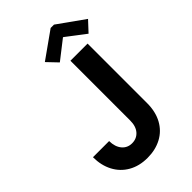

<svg xmlns="http://www.w3.org/2000/svg" viewBox="-279 -1032 1133 1133"><g transform="rotate(-45 288.0 -465.5)"><path d="M394 -848.1 276.9 -756.8 215.8 -820.8 382.3 -939H410.2L576.2 -820.8L516.6 -756.8L397 -848.1ZM328.1 -719.7H471.2V-223.1Q471.2 -151.4 442.6 -99.1Q414.1 -46.9 362.5 -19.5Q311 7.8 244.6 7.8Q176.3 7.8 125.2 -21.5Q74.2 -50.8 46.9 -103Q19.5 -155.3 19.5 -223.1H154.3Q154.8 -174.8 178.7 -146.2Q202.6 -117.7 241.2 -117.7Q279.8 -117.7 304 -145Q328.1 -172.4 328.1 -221.2Z"/></g></svg>

Font: Reddit Mono
Style: Bold
Weight: 700
Designer: Stephen Hutchings
Foundry: Reddit
Version: Version 1.009